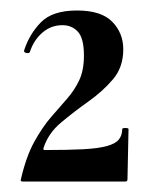

<svg xmlns="http://www.w3.org/2000/svg" viewBox="-20 -750 293 366"><path d="M20 -409Q30 -452 45.5 -480Q61 -508 77.5 -527Q94 -546 108 -562Q122 -578 131 -597Q140 -616 140 -644Q140 -677 128.5 -689.5Q117 -702 99 -702Q77 -702 60.5 -687.5Q44 -673 37 -651Q36 -648 30.5 -649Q25 -650 26 -654Q36 -685 58 -707.5Q80 -730 127 -730Q173 -730 194 -708.5Q215 -687 215 -656Q215 -622 195.5 -599Q176 -576 148.5 -556.5Q121 -537 96.5 -516.5Q72 -496 63 -468Q62 -464 65 -464Q110 -464 138.5 -465.5Q167 -467 183.5 -471.5Q200 -476 206.5 -484Q213 -492 213 -504Q213 -506 219 -506Q225 -506 225 -504L223 -408Q223 -404 219 -404Q178 -404 124 -404Q70 -404 23 -404Q18 -404 20 -409Z"/></svg>

Font: Cormorant Garamond Light
Style: Bold
Weight: 700
Version: Version 4.001